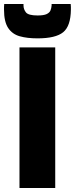

<svg xmlns="http://www.w3.org/2000/svg" viewBox="-60 -936 373 956"><path d="M37 0V-700H215V0ZM127 -745Q75 -745 38 -755.5Q1 -766 -19.5 -797Q-40 -828 -40 -888Q-40 -895 -40 -901.5Q-40 -908 -39 -916H57Q57 -913 57 -909Q57 -890 69 -874.5Q81 -859 127 -859Q158 -859 172.5 -866Q187 -873 191.5 -884.5Q196 -896 197 -909Q197 -912 197 -916H292Q293 -908 293 -901.5Q293 -895 293 -888Q292 -806 254.5 -775.5Q217 -745 127 -745Z"/></svg>

Font: Georama SemiCondensed ExtraBold
Style: Regular
Weight: 800
Width: 4
Designer: Jean-Baptiste Levee
Foundry: Production Type
Version: Version 1.000